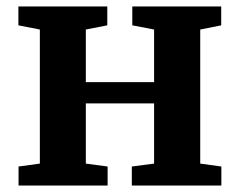

<svg xmlns="http://www.w3.org/2000/svg" viewBox="-20 -575 743 595"><path d="M37.5 0V-59L103.5 -68V-483.5L37 -496.5V-555H312.5V-496.5L246 -483.5V-320.5H457.5V-483.5L390 -496.5V-555H665.5V-496.5L600.5 -483.5V-68L666 -59V0H388.5V-59L457.5 -68V-254.5H246V-68L313.5 -59V0Z"/></svg>

Font: Merriweather 20pt
Style: Bold
Weight: 700
Version: Version 2.100